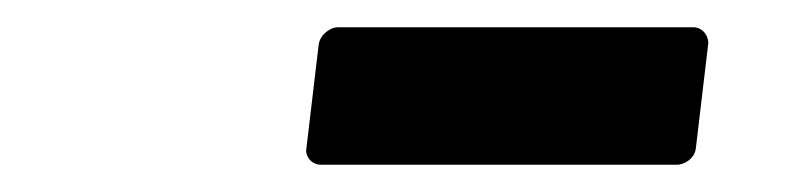

<svg xmlns="http://www.w3.org/2000/svg" viewBox="-20 -705 589 141"><path d="M205 -596C204 -591 208 -584 216 -584H477C482 -584 490 -588 491 -596L500 -672C501 -677 497 -685 489 -685H228C223 -685 215 -680 214 -672Z"/></svg>

Font: Falling Sky
Style: BdObl
Weight: 700
Designer: Paul D. Hunt
Foundry: Adobe Systems Incorporated
Version: Version 1.02